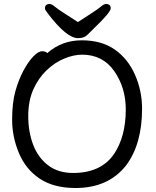

<svg xmlns="http://www.w3.org/2000/svg" viewBox="-20 -922 785 966"><path d="M348.1 -51.8Q488.8 -51.8 554.2 -147.9Q612.8 -235.8 612.8 -371.1Q612.8 -481 554.9 -564Q497.1 -647 393.1 -647Q351.1 -647 303.5 -627.4Q255.9 -607.9 214.8 -568.8Q173.8 -529.8 147.9 -472.4Q122.1 -415 122.1 -337.9Q122.1 -259.8 146.5 -194.8Q170.9 -129.9 221.4 -90.8Q272 -51.8 348.1 -51.8ZM359.9 23.9Q250 23.9 179.4 -23.4Q108.9 -70.8 75 -152.3Q41 -233.9 41 -319.8Q41 -404.8 57.6 -463.9Q74.2 -522.9 98.6 -567.9Q123 -612.8 147.9 -638.4Q172.9 -664.1 191.9 -664.1Q210 -664.1 217.8 -654.8Q291 -719.2 391.1 -719.2Q491.2 -719.2 557.6 -672.6Q624 -626 659.4 -545.4Q694.8 -464.8 694.8 -375Q694.8 -198.2 615.2 -90.8Q525.9 23.9 359.9 23.9ZM372.1 -730Q314.9 -730 219.2 -856Q206.1 -873 206.1 -879.9Q206.1 -901.9 230 -901.9Q240.2 -901.9 256.1 -888.4Q272 -875 305.9 -853.5Q339.8 -832 372.1 -811Q403.8 -832 437.5 -853.5Q471.2 -875 487.1 -888.4Q502.9 -901.9 513.2 -901.9Q537.1 -901.9 537.1 -879.9Q537.1 -859.9 448.2 -774.9Q434.1 -761.2 418.5 -745.6Q402.8 -730 372.1 -730Z"/></svg>

Font: LXGW WenKai Screen
Style: Regular
Weight: 400
Designer: LXGW / Fontworks Inc.
Foundry: LXGW / Fontworks Inc.
Version: Version 1.510;January 18,2025